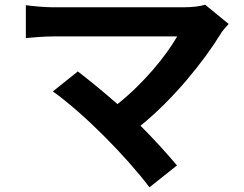

<svg xmlns="http://www.w3.org/2000/svg" viewBox="-20 -732 1040 817"><path d="M853 -712C832 -705 798 -701 760 -701H205C171 -701 116 -706 90 -710V-570C111 -572 165 -577 205 -577H734C687 -495 593 -379 480 -289C417 -344 351 -398 311 -428L205 -343C338 -248 517 -66 616 65L733 -28C694 -75 635 -140 578 -197C719 -311 847 -471 919 -588C926 -601 939 -614 953 -630Z"/></svg>

Font: Noto Sans KR Bold
Style: Regular
Weight: 700
Designer: Ryoko NISHIZUKA  (kana & ideographs); Paul D. Hunt (Latin, Greek & Cyrillic); Wenlong ZHANG  (bopomofo); Sandoll Communi
Foundry: Adobe Systems Incorporated
Version: Version 1.004;PS 1.004;hotconv 1.0.82;makeotf.lib2.5.63406